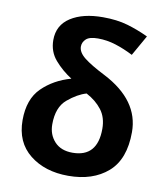

<svg xmlns="http://www.w3.org/2000/svg" viewBox="-86 -835 788 916"><g transform="rotate(10 308.5 -377.0)"><path d="M339 -764Q242 -764 183 -726Q124 -688 124 -616Q124 -560 159 -519.5Q194 -479 241 -449Q158 -426 102 -371Q46 -316 46 -214Q46 -107 119.5 -48.5Q193 10 306 10Q425 10 497.5 -53Q570 -116 570 -248Q570 -402 394 -493Q325 -528 292 -554Q259 -580 259 -608Q259 -629 275.5 -644.5Q292 -660 333 -660Q377 -660 419.5 -646.5Q462 -633 505 -611L561 -710Q510 -734 458.5 -749Q407 -764 339 -764ZM325 -392Q372 -367 400 -330.5Q428 -294 428 -239Q428 -102 307 -102Q251 -102 220 -135.5Q189 -169 189 -219Q189 -302 235.5 -341Q282 -380 325 -392Z"/></g></svg>

Font: Noto Sans UI
Style: Bold
Weight: 700
Designer: Monotype Design Team
Foundry: Monotype Imaging Inc.
Version: Version 1.901